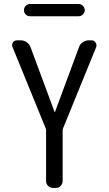

<svg xmlns="http://www.w3.org/2000/svg" viewBox="-20 -930 540 950"><path d="M206.1 -294.9 42 -697.3Q37.1 -709 43.9 -719.7Q50.8 -730.5 64.5 -730.5H83Q98.6 -730.5 111.8 -721.2Q125 -711.9 130.9 -697.3L250 -376Q250 -375 251 -375Q252 -375 252 -376L371.1 -697.3Q376 -711.9 389.6 -721.2Q403.3 -730.5 418.9 -730.5H433.6Q445.3 -730.5 452.6 -719.7Q460 -709 456.1 -697.3L292 -294.9Q290 -289.1 290 -285.2V-35.2Q290 -20.5 280.3 -10.3Q270.5 0 254.9 0H243.2Q228.5 0 218.3 -9.8Q208 -19.5 208 -35.2V-285.2Q208 -289.1 206.1 -294.9ZM128.9 -910.2H369.1Q380.9 -910.2 390.1 -901.4Q399.4 -892.6 399.4 -879.9Q399.4 -867.2 390.1 -858.4Q380.9 -849.6 369.1 -849.6H128.9Q116.2 -849.6 107.4 -858.4Q98.6 -867.2 98.6 -879.9Q98.6 -892.6 107.4 -901.4Q116.2 -910.2 128.9 -910.2Z"/></svg>

Font: Rounded-L Mgen+ 2m regular
Style: Regular
Weight: 400
Designer: [Source Han Sans]
Ryoko NISHIZUKA  (kana & ideographs); Paul D. Hunt (Latin, Greek & Cyrillic); Wenlong ZHANG  (bopomofo
Version: Version 1.059.20150602